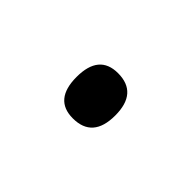

<svg xmlns="http://www.w3.org/2000/svg" viewBox="-28 -182 288 288"><g transform="rotate(45 115.5 -38.0)"><path d="M75 -38Q75 -86 115 -86Q157 -86 157 -38Q157 10 115 10Q75 10 75 -38Z"/></g></svg>

Font: Noto Sans Telugu Condensed Light
Style: Regular
Weight: 300
Width: 3
Designer: Jelle Bosma - Monotype Design Team
Foundry: Monotype Imaging Inc.
Version: Version 2.005; ttfautohint (v1.8.4.7-5d5b)